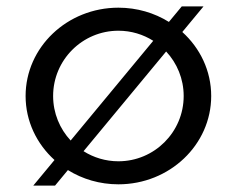

<svg xmlns="http://www.w3.org/2000/svg" viewBox="-20 -570 740 600"><path d="M60 -270C60 -191.3 94.7 -120.3 150.3 -70L84 10H152L192.2 -38.5C237.6 -10.3 291.8 6 350 6C510.1 6 640 -117.6 640 -270C640 -348.7 605.3 -419.7 549.7 -470L616 -550H548L507.8 -501.5C462.4 -529.7 408.2 -546 350 -546C189.9 -546 60 -422.4 60 -270ZM241.1 -97.5 499.2 -409.1C533.2 -372.6 554 -323.7 554 -270C554 -157.4 462.6 -66 350 -66C310 -66 272.6 -77.6 241.1 -97.5ZM200.8 -130.9C166.8 -167.4 146 -216.3 146 -270C146 -382.6 237.4 -474 350 -474C390 -474 427.4 -462.4 458.9 -442.5Z"/></svg>

Font: Resamitz
Style: Bold
Weight: 700
Designer: gluk
Foundry: gluk
Version: Version 0.047